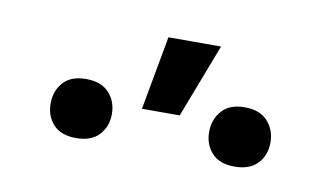

<svg xmlns="http://www.w3.org/2000/svg" viewBox="-37 -882 578 330"><g transform="rotate(10 252.5 -716.5)"><path d="M234.9 -816.4H326.7L277.3 -687.5H211.4ZM55.2 -669.4Q55.2 -691.4 68.6 -706.3Q82 -721.2 108.4 -721.2Q134.8 -721.2 148.4 -706.3Q162.1 -691.4 162.1 -669.4Q162.1 -647.5 148.4 -632.8Q134.8 -618.2 108.4 -618.2Q82 -618.2 68.6 -632.8Q55.2 -647.5 55.2 -669.4ZM332 -668.5Q332 -690.4 345.5 -705.6Q358.9 -720.7 385.3 -720.7Q411.6 -720.7 425.3 -705.6Q439 -690.4 439 -668.5Q439 -646.5 425.3 -631.8Q411.6 -617.2 385.3 -617.2Q358.9 -617.2 345.5 -631.8Q332 -646.5 332 -668.5Z"/></g></svg>

Font: Roboto-ThirdPerson-AD3FC
Style: ThirdPerson-AD3FC
Weight: 400
Designer: Google
Version: Version 2.137; 2017